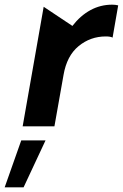

<svg xmlns="http://www.w3.org/2000/svg" viewBox="-85 -541 526 822"><path d="M395 -521Q345 -521 302 -497.5Q259 -474 225 -430L102 -512L12 0H148L187 -220Q201 -302 251.5 -343.5Q302 -385 368 -385Q388 -385 397 -380L421 -518Q409 -521 395 -521ZM110 60H6L-65 261H16Z"/></svg>

Font: Geom SemiBold
Style: Bold Italic
Weight: 600
Italic angle: -10°
Version: Version 1.102